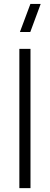

<svg xmlns="http://www.w3.org/2000/svg" viewBox="-20 -973 257 993"><path d="M80.1 0V-720.2H137.7V0ZM83 -807.6 137.2 -952.6H190.4L136.7 -807.6Z"/></svg>

Font: Manrope Light
Style: Regular
Weight: 300
Designer: Mikhail Sharanda
Foundry: Mikhail Sharanda
Version: Version 4.505;FEAKit 1.0